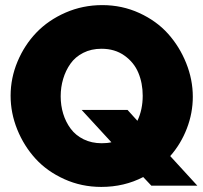

<svg xmlns="http://www.w3.org/2000/svg" viewBox="-20 -735 805 760"><path d="M761.2 0H579.1L546.9 -34.2Q471.7 4.9 380.9 4.9Q302.7 4.9 234.6 -25.9Q166.5 -56.6 120.6 -106.9Q74.7 -157.2 48.3 -222.4Q22 -287.6 22 -356Q22 -425.8 49.3 -491.2Q76.7 -556.6 124 -606Q171.4 -655.3 239.5 -685.1Q307.6 -714.8 384.8 -714.8Q462.9 -714.8 531.2 -683.6Q599.6 -652.3 645.3 -601.3Q690.9 -550.3 717 -485.1Q743.2 -419.9 743.2 -352.1Q743.2 -287.6 719.7 -226.6Q696.3 -165.5 653.8 -117.2ZM382.8 -168Q404.8 -168 420.9 -171.9L303.2 -299.8H484.9L523.9 -256.8Q544.9 -300.8 544.9 -356Q544.9 -405.8 527.6 -447Q510.3 -488.3 472.4 -515.1Q434.6 -542 381.8 -542Q341.3 -542 309.6 -525.9Q277.8 -509.8 258.8 -482.7Q239.7 -455.6 230 -422.6Q220.2 -389.6 220.2 -354Q220.2 -317.4 230.2 -284.7Q240.2 -252 259.8 -225.6Q279.3 -199.2 311 -183.6Q342.8 -168 382.8 -168Z"/></svg>

Font: Rawline Black
Style: Regular
Weight: 900
Designer: Matt McInerney, Pablo Impallari, Rodrigo Fuenzalida
Foundry: Matt McInerney, Pablo Impallari, Rodrigo Fuenzalida
Version: Version 4.020;PS 004.020;hotconv 1.0.88;makeotf.lib2.5.64775